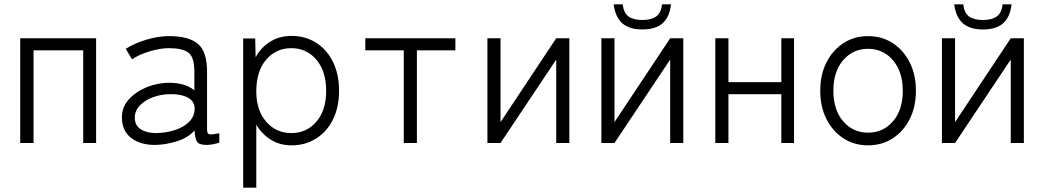

<svg xmlns="http://www.w3.org/2000/svg" viewBox="-20 -665 4857 893"><path d="M74 0V-487H427V0H367V-431H136V0Z M704 9Q634 10 590.5 -23Q547 -56 547 -119Q547 -167 579.5 -203Q612 -239 662.5 -259.5Q713 -280 767 -280Q841 -280 884 -245V-332Q884 -400 856 -420.5Q828 -441 766 -441Q726 -441 677 -426.5Q628 -412 594 -389L565 -438Q604 -463 659.5 -480Q715 -497 766 -497Q857 -497 900 -461.5Q943 -426 943 -332V-62Q943 -43 953.5 -40.5Q964 -38 1000 -45V-2Q990 2 973 5.5Q956 9 941 9Q907 9 897 -5Q887 -19 885 -58Q854 -24 803 -8Q752 8 704 9ZM707 -46Q755 -47 796.5 -61Q838 -75 862.5 -101.5Q887 -128 885 -166Q882 -197 851 -212.5Q820 -228 771 -227Q730 -227 692 -213Q654 -199 630.5 -174.5Q607 -150 607 -118Q607 -81 635 -63.5Q663 -46 707 -46Z M1111 208V-486H1167L1169 -399Q1195 -446 1238 -472Q1281 -498 1336 -498Q1400 -498 1450 -466.5Q1500 -435 1528.5 -377.5Q1557 -320 1557 -242Q1557 -166 1528.5 -109Q1500 -52 1450 -20.5Q1400 11 1336 11Q1282 11 1240 -15Q1198 -41 1172 -85V208ZM1335 -46Q1406 -46 1451.5 -99Q1497 -152 1497 -242Q1497 -334 1451.5 -387.5Q1406 -441 1335 -441Q1264 -441 1218 -387.5Q1172 -334 1172 -240Q1172 -152 1218 -99Q1264 -46 1335 -46Z M1858 0V-431H1679V-487H2098V-431H1919V0Z M2247 0V-487H2308V-97L2567 -487H2628V0H2567V-388L2308 0Z M2777 0V-487H2838V-97L3097 -487H3158V0H3097V-388L2838 0ZM2968 -528Q2907 -528 2874.5 -556.5Q2842 -585 2834 -645H2876Q2881 -605 2903 -588.5Q2925 -572 2968 -572Q3009 -572 3032 -588.5Q3055 -605 3059 -645H3101Q3094 -585 3061.5 -556.5Q3029 -528 2968 -528Z M3307 0V-487H3368V-283H3614V-487H3673V0H3614V-227H3368V0Z M4017 11Q3953 11 3903 -21.5Q3853 -54 3824 -111Q3795 -168 3795 -243Q3795 -318 3824 -375Q3853 -432 3903 -464.5Q3953 -497 4017 -497Q4082 -497 4132 -464.5Q4182 -432 4211 -375Q4240 -318 4240 -243Q4240 -168 4211 -111Q4182 -54 4132 -21.5Q4082 11 4017 11ZM4017 -48Q4088 -48 4133.5 -101Q4179 -154 4179 -243Q4179 -302 4158 -346Q4137 -390 4100.5 -414Q4064 -438 4017 -438Q3947 -438 3901.5 -385Q3856 -332 3856 -243Q3856 -154 3901.5 -101Q3947 -48 4017 -48Z M4361 0V-487H4422V-97L4681 -487H4742V0H4681V-388L4422 0ZM4552 -528Q4491 -528 4458.5 -556.5Q4426 -585 4418 -645H4460Q4465 -605 4487 -588.5Q4509 -572 4552 -572Q4593 -572 4616 -588.5Q4639 -605 4643 -645H4685Q4678 -585 4645.5 -556.5Q4613 -528 4552 -528Z"/></svg>

Font: Zen Kaku Gothic Antique
Style: Regular
Weight: 400
Designer: Yoshimichi Ohira
Foundry: Positype
Version: Version 1.001